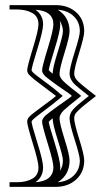

<svg xmlns="http://www.w3.org/2000/svg" viewBox="-20 -601 402 748"><path d="M147.9 50.8Q147.9 88.4 118.2 108.9Q152.3 106.9 170.2 91.8Q188 76.7 188 50.8Q188 28.8 166 -42Q144 -112.8 144 -127Q144 -134.3 148.9 -141.1Q153.8 -147.9 157.7 -151.4Q161.6 -154.8 173.8 -164.1Q202.1 -185.5 226.6 -202.4Q251 -219.2 258.8 -226.1V-229Q251.5 -235.4 227.1 -251.7Q202.6 -268.1 173.8 -290Q161.6 -299.3 157.7 -302.7Q153.8 -306.2 148.9 -313Q144 -319.8 144 -327.1Q144 -341.3 166 -412.6Q188 -483.9 188 -505.9Q188 -558.6 118.2 -563Q147.9 -542.5 147.9 -505.9Q147.9 -481.4 125.5 -409.7Q103 -337.9 103 -327.1Q103 -321.8 126 -304.2Q137.7 -295.4 154.3 -283Q170.9 -270.5 176.3 -266.6Q181.6 -262.7 189.9 -256.1Q198.2 -249.5 203.1 -245.1Q208 -240.7 214.8 -234.9L223.1 -229V-226.1L214.8 -219.2Q192.9 -200.2 126 -149.9Q103 -132.3 103 -127Q103 -116.2 125.5 -44.9Q147.9 26.4 147.9 50.8ZM17.1 -581.1H46.9H83H140.1H196.8Q245.6 -581.1 276.9 -553Q308.1 -524.9 308.1 -479Q308.1 -459 288.6 -396Q269 -333 269 -314Q269 -299.8 281.7 -286.6Q294.4 -273.4 329.6 -246.1Q339.8 -238.3 345.2 -233.9L354 -227.1L345.2 -220.2Q318.4 -199.2 308.6 -191.4Q298.8 -183.6 286.9 -172.4Q274.9 -161.1 272 -154.5Q269 -147.9 269 -140.1Q269 -121.6 288.6 -59.3Q308.1 2.9 308.1 23.9Q308.1 69.8 276.6 98.4Q245.1 127 196.8 127H140.1H83H46.9H17.1V108.9H46.9Q81.1 108.9 105.5 95.5Q129.9 82 129.9 50.8Q129.9 28.8 107.9 -42.2Q85.9 -113.3 85.9 -127Q85.9 -136.2 92 -143.8Q98.1 -151.4 115.2 -164.1Q135.7 -179.7 154.3 -193.4Q172.9 -207 181.9 -213.9Q190.9 -220.7 198.2 -227.1Q195.8 -229.5 115.2 -290Q93.3 -308.1 89.4 -314.9Q85.9 -320.8 85.9 -327.1Q85.9 -340.8 107.9 -412.4Q129.9 -483.9 129.9 -505.9Q129.9 -537.1 105.5 -550.5Q81.1 -564 46.9 -564H17.1ZM205.1 -563Q251 -534.7 251 -479Q251 -458 231.4 -395.3Q211.9 -332.5 211.9 -314Q211.9 -310.1 212.6 -306.6Q213.4 -303.2 215.6 -299.3Q217.8 -295.4 220 -292.5Q222.2 -289.6 226.8 -284.9Q231.4 -280.3 235.4 -276.9Q239.3 -273.4 246.8 -267.1Q254.4 -260.7 260 -256.3Q265.6 -252 276.4 -243.7Q287.1 -235.4 294.9 -229V-226.1Q236.8 -179.7 228.5 -171.4Q211.9 -154.8 211.9 -140.1Q211.9 -121.6 231.4 -59.3Q251 2.9 251 23.9Q251 80.6 205.1 108.9Q242.7 106.4 266.8 83.3Q291 60.1 291 23.9Q291 5.9 271 -56.6Q251 -119.1 251 -140.1Q251 -159.7 265.9 -175.8Q280.8 -191.9 315.9 -219.2Q322.8 -224.1 326.2 -227.1Q278.8 -263.7 267.1 -276.4Q251 -294.9 251 -314Q251 -335.4 271 -398.2Q291 -460.9 291 -479Q291 -515.1 267.1 -537.8Q243.2 -560.5 205.1 -563ZM225.1 -479Q225.1 -500 212.9 -520Q214.8 -506.3 214.8 -505.9Q214.8 -480.5 192.6 -409.2Q170.4 -337.9 169.9 -328.1Q172.9 -323.7 185.1 -314Q185.1 -335.9 205.1 -399.4Q225.1 -462.9 225.1 -479ZM185.1 -140.1Q172.9 -130.4 169.9 -126Q170.4 -116.7 192.6 -45.7Q214.8 25.4 214.8 50.8Q214.8 61 213.9 64.9Q225.1 46.4 225.1 23.9Q225.1 7.8 205.1 -55.2Q185.1 -118.2 185.1 -140.1Z"/></svg>

Font: FoglihtenNo01
Style: Regular
Weight: 500
Version: Version 0.61